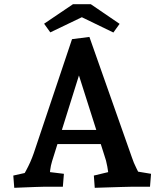

<svg xmlns="http://www.w3.org/2000/svg" viewBox="-20 -892 785 917"><path d="M48.1 5 43.5 -53.5 149.6 -77.3 77.2 -29.4Q92.5 -55.2 103.9 -76.2Q115.3 -97.3 124.5 -117.8Q133.6 -138.4 141.3 -160.6L324 -705L407 -715.6L610.2 -139.5Q618.5 -114.1 631.1 -89.3Q643.6 -64.5 654 -43.1L587.8 -80.8L701.4 -61.9L696.4 0H603.3Q591.3 0 560.9 1Q530.5 2 495.4 3Q460.3 4 432.5 5L428.2 -53.5L548.2 -82.3L503.6 -19.4Q497.6 -67.5 492.5 -96.5Q487.5 -125.5 477.6 -152.7L341.4 -580.9H372.5L228.6 -121.6Q222.3 -101.3 219.6 -79.1Q217 -56.9 216.3 -29.3L166.8 -76.3L285.2 -61.9L280.2 0H185.6Q173.6 0 149.2 1Q124.7 2 97.3 3Q69.8 4 48.1 5ZM226.5 -204V-271.5H493.5V-204ZM521.5 -736.7 325.8 -831.6 359.5 -871.9H413.7L551.2 -778.1ZM220.3 -737.4 190.6 -778.7 328.5 -871.9H382.7L416.4 -831.6Z"/></svg>

Font: Andada Pro
Style: Regular
Weight: 400
Designer: Carolina Giovagnoli
Foundry: Huerta Tipografica
Version: Version 3.003